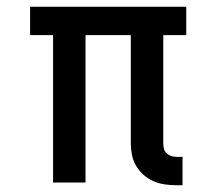

<svg xmlns="http://www.w3.org/2000/svg" viewBox="-20 -540 640 568"><path d="M502 8Q485 8 467.5 5.5Q450 3 434 -4Q418 -11 405 -22.5Q392 -34 383 -49Q374 -64 370.5 -81Q367 -98 367 -115V-436H233V0H137V-436H69V-520H531V-436H463V-115Q463 -108 465 -100Q467 -92 473 -86.5Q479 -81 486.5 -78.5Q494 -76 502 -76H520V8Z"/></svg>

Font: Iosevka Etoile Medium
Style: Regular
Weight: 500
Designer: Belleve Invis
Foundry: Belleve Invis
Version: Version 22.1.2; ttfautohint (v1.8.4)